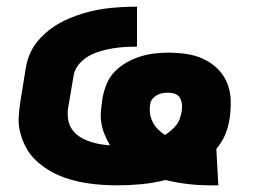

<svg xmlns="http://www.w3.org/2000/svg" viewBox="-20 -548 790 576"><path d="M611 8Q576 8 542.5 4Q509 0 476 -8Q441 1 405 4.5Q369 8 334 8Q310 8 287 6.5Q264 5 241 1.5Q218 -2 196 -8Q174 -14 154 -23Q134 -32 115.5 -44.5Q97 -57 82 -72.5Q67 -88 57 -107.5Q47 -127 41 -149Q35 -171 36 -194.5Q37 -218 41 -242L57 -342Q60 -361 67.5 -381Q75 -401 88 -418Q101 -435 117.5 -449.5Q134 -464 152.5 -475Q171 -486 190.5 -494Q210 -502 230 -508Q250 -514 270 -518Q290 -522 310.5 -524Q331 -526 351 -527Q371 -528 391 -528V-408Q373 -408 355 -407Q337 -406 318.5 -403Q300 -400 281.5 -394.5Q263 -389 246.5 -380Q230 -371 217 -355.5Q204 -340 201 -322L184 -222Q182 -205 184.5 -189Q187 -173 196 -160Q205 -147 218 -138.5Q231 -130 246 -124.5Q261 -119 277.5 -116Q294 -113 310 -112Q301 -127 294 -144Q287 -161 284 -179.5Q281 -198 283 -217.5Q285 -237 288 -256Q292 -277 300.5 -297.5Q309 -318 325 -334Q341 -350 360.5 -361Q380 -372 401 -378.5Q422 -385 443 -387.5Q464 -390 485 -390Q513 -390 540 -386Q567 -382 590.5 -371Q614 -360 632.5 -342Q651 -324 661 -300Q671 -276 672 -248.5Q673 -221 669 -193Q667 -181 664 -169Q661 -157 656 -145Q651 -133 644 -122Q637 -111 629 -101L635 8ZM475 -143Q484 -149 493 -156.5Q502 -164 509 -173Q516 -182 519.5 -192.5Q523 -203 525 -213Q527 -224 526 -234.5Q525 -245 520 -254Q515 -263 505 -266.5Q495 -270 484 -270Q476 -270 467.5 -268.5Q459 -267 451.5 -263Q444 -259 438 -252Q432 -245 431 -237Q428 -222 430 -208Q432 -194 438 -182Q444 -170 454 -160Q464 -150 475 -143Z"/></svg>

Font: Iosevka Etoile Heavy
Style: Italic
Weight: 900
Italic angle: -9°
Designer: Belleve Invis
Foundry: Belleve Invis
Version: Version 22.1.2; ttfautohint (v1.8.4)